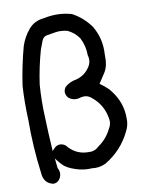

<svg xmlns="http://www.w3.org/2000/svg" viewBox="-87 -802 674 898"><g transform="rotate(-10 250.0 -352.5)"><path d="M184.6 -734.4Q252 -749 316.4 -730.5Q369.1 -702.1 403.3 -653.3Q439.5 -591.8 434.6 -519.5Q435.5 -491.2 431.6 -470.7Q427.7 -450.2 417.5 -434.1Q407.2 -418 386.7 -386.7Q424.8 -359.4 438.5 -338.9Q483.4 -280.3 483.4 -208Q485.4 -174.8 469.7 -145.5Q429.7 -62.5 349.6 -14.6Q318.4 1 283.2 -3.9Q244.1 -1 207 -13.7Q164.1 -27.3 145.5 -48.3Q127 -69.3 120.1 -79.1L125 -33.2Q141.6 -2 120.1 24.4Q109.4 36.1 92.8 36.1Q47.9 26.4 44.9 -24.4Q28.3 -150.4 29.3 -278.3Q25.4 -359.4 30.3 -439.5Q43.9 -533.2 68.4 -623Q82 -664.1 109.9 -697.3Q137.7 -730.5 184.6 -734.4ZM281.2 -657.2Q250 -664.1 226.6 -660.2Q203.1 -656.2 184.6 -653.3Q166 -650.4 158.7 -630.4Q151.4 -610.4 144.5 -592.8Q122.1 -514.6 110.4 -432.6Q104.5 -353.5 108.4 -274.4Q110.4 -204.1 116.2 -115.2Q122.1 -122.1 127.9 -127.9Q139.6 -139.6 155.3 -139.6Q176.8 -138.7 189.5 -120.1Q227.5 -80.1 283.2 -81.1Q310.5 -79.1 331.1 -99.6Q372.1 -127.9 393.6 -172.9Q407.2 -194.3 402.3 -218.8Q391.6 -287.1 337.9 -329.1Q327.1 -337.9 315.4 -340.3Q303.7 -342.8 290 -339.8Q256.8 -328.1 231.4 -348.6Q210 -373 227.5 -399.4Q251 -420.9 283.2 -425.8Q324.2 -436.5 347.7 -472.7Q364.3 -498 355.5 -528.3Q355.5 -572.3 335 -612.3Q314.5 -641.6 281.2 -657.2Z"/></g></svg>

Font: JasonHandwriting1
Style: Regular
Weight: 400
Version: Version 1.48.20